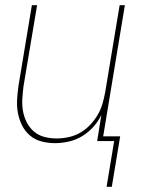

<svg xmlns="http://www.w3.org/2000/svg" viewBox="-20 -540 540 735"><path d="M388 175 417 0H352L368 -100Q356 -75 337 -54Q318 -33 294 -18.5Q270 -4 243 2Q216 8 191 8Q164 8 139 1.5Q114 -5 95 -21Q76 -37 64.5 -60Q53 -83 48.5 -108Q44 -133 45.5 -159.5Q47 -186 51 -213L102 -520H122L70 -210Q67 -186 65.5 -162Q64 -138 68 -115Q72 -92 82.5 -71.5Q93 -51 110 -36.5Q127 -22 149.5 -16Q172 -10 197 -10Q219 -10 242.5 -15Q266 -20 287 -32Q308 -44 325 -62Q342 -80 354 -100.5Q366 -121 372.5 -143.5Q379 -166 383 -189L438 -520H458L375 -18H440L408 175Z"/></svg>

Font: Iosevka Curly Thin
Style: Italic
Weight: 100
Italic angle: -9°
Monospace: yes
Designer: Belleve Invis
Foundry: Belleve Invis
Version: Version 22.1.2; ttfautohint (v1.8.4)